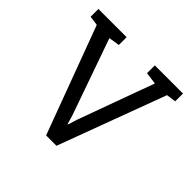

<svg xmlns="http://www.w3.org/2000/svg" viewBox="-172 -895 1080 1080"><g transform="rotate(45 368.0 -355.5)"><path d="M326.7 0 88.4 -641.1 31.7 -648.9V-710.9H256.3V-648.9L191.4 -638.7L350.6 -186.5L367.2 -130.4H370.1L387.7 -186.5L552.7 -639.2L480.5 -648.9V-710.9H704.6V-648.9L647.5 -641.1L409.2 0Z"/></g></svg>

Font: Hanuman
Style: Regular
Weight: 400
Designer: Danh Hong
Foundry: Danh Hong
Version: Version 9.000